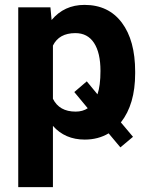

<svg xmlns="http://www.w3.org/2000/svg" viewBox="-20 -558 603 781"><path d="M388.7 -269.5Q388.7 -343.3 362.5 -383.3Q336.4 -423.3 286.6 -423.3Q220.2 -423.3 195.3 -372.6V-156.2Q221.2 -104 287.6 -104Q316.4 -104 336.9 -117.7L282.2 -183.6L333 -227.1L376.5 -174.3Q388.7 -210 388.7 -269.5ZM529.8 -259.3Q529.8 -133.8 471.7 -60.1L521 -1.5L469.7 41.5L421.9 -15.6Q379.4 9.8 324.7 9.8Q244.6 9.8 195.3 -45.9V203.1H54.2V-528.3H185.1L189.9 -476.6Q241.2 -538.1 323.7 -538.1Q421.4 -538.1 475.6 -465.8Q529.8 -393.6 529.8 -266.6Z"/></svg>

Font: MAUL Bold
Style: Bold
Weight: 700
Designer: MAUL
Version: Version 1.0; 2020; ttfautohint (v1.8.3)